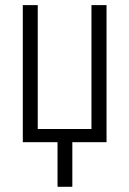

<svg xmlns="http://www.w3.org/2000/svg" viewBox="-20 -548 498 740"><path d="M125.5 -528.3V-50.8H332.5V-528.3H390.6V0H258.8V171.9H201.7V0H67.9V-528.3Z"/></svg>

Font: RobotoCondensed-Light
Style: Light
Weight: 300
Designer: Google
Version: Version 1.200311; 2013